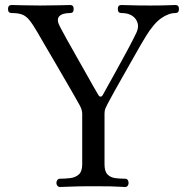

<svg xmlns="http://www.w3.org/2000/svg" viewBox="-20 -746 748 766"><path d="M219 0Q213 0 209 -5Q205 -10 205 -16Q205 -23 209 -28Q213 -33 219 -33Q240 -33 260.5 -35.5Q281 -38 294.5 -50Q308 -62 308 -90V-292Q308 -307 299 -324Q292 -337 276.5 -364Q261 -391 241 -425.5Q221 -460 200 -496Q179 -532 160.5 -563.5Q142 -595 130 -616Q111 -649 97 -666Q83 -683 67 -688.5Q51 -694 26 -694Q12 -694 12 -710Q12 -726 26 -726Q36 -726 69 -725Q102 -724 140 -724Q184 -724 218.5 -725Q253 -726 260 -726Q274 -726 274 -710Q274 -694 260 -694Q228 -694 216 -680.5Q204 -667 220 -638Q228 -622 244 -593.5Q260 -565 279.5 -530.5Q299 -496 318 -462.5Q337 -429 351.5 -403Q366 -377 373 -366Q376 -361 381 -360.5Q386 -360 390 -367Q412 -407 438 -453.5Q464 -500 487 -543Q510 -586 523 -613Q539 -645 521.5 -669.5Q504 -694 464 -694Q450 -694 450 -710Q450 -726 464 -726Q474 -726 503 -725Q532 -724 580 -724Q624 -724 647 -725Q670 -726 680 -726Q694 -726 694 -710Q694 -694 680 -694Q653 -694 623.5 -673.5Q594 -653 563 -603Q556 -592 541.5 -567Q527 -542 508.5 -509Q490 -476 470.5 -442Q451 -408 435 -379Q419 -350 410 -333Q404 -322 400.5 -313.5Q397 -305 397 -293V-90Q397 -62 409 -50Q421 -38 439.5 -35.5Q458 -33 479 -33Q486 -33 489.5 -28Q493 -23 493 -16Q493 -10 489.5 -5Q486 0 479 0Q470 0 457 -1Q444 -2 420 -2.5Q396 -3 354 -3Q293 -3 263.5 -1.5Q234 0 219 0Z"/></svg>

Font: Zen Old Mincho
Style: Regular
Weight: 400
Designer: Yoshimichi Ohira
Foundry: Positype
Version: Version 1.001